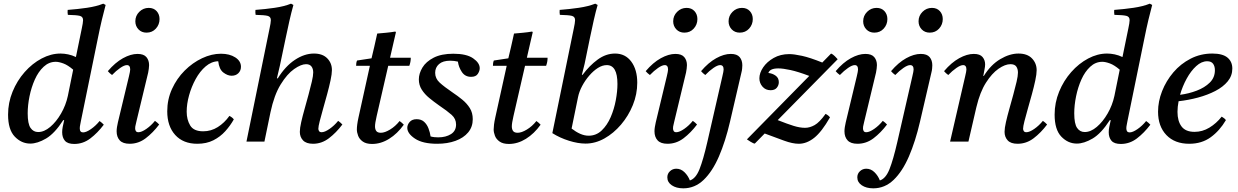

<svg xmlns="http://www.w3.org/2000/svg" viewBox="-20 -772 6749 1047"><path d="M330 -117H325Q278 -44 231 -16.5Q184 11 145 11Q97 11 60.5 -27Q24 -65 24 -147Q24 -212 48.5 -272Q73 -332 114.5 -379Q156 -426 207 -453Q258 -480 310 -480Q330 -480 351.5 -475.5Q373 -471 394 -461L426 -617Q429 -631 431 -643Q433 -655 433 -662Q433 -681 415.5 -685.5Q398 -690 350 -691Q349 -698 348.5 -704.5Q348 -711 349 -718Q403 -722 454.5 -729.5Q506 -737 543 -752L556 -745Q546 -708 535.5 -664Q525 -620 514 -565L421 -111Q420 -104 417.5 -92.5Q415 -81 415 -72Q415 -50 433 -50Q450 -50 476 -68Q502 -86 523 -112Q536 -103 546 -92Q512 -47 472.5 -17Q433 13 385 13Q349 13 334 -4.5Q319 -22 319 -51Q319 -65 322 -80Q325 -95 330 -117ZM350 -249 379 -392Q350 -417 325.5 -426Q301 -435 284 -435Q247 -435 218 -408Q189 -381 170 -338.5Q151 -296 141 -247Q131 -198 131 -154Q131 -97 146.5 -74.5Q162 -52 188 -52Q221 -52 254 -80Q287 -108 313 -153Q339 -198 350 -249Z M825 -113Q838 -104 848 -93Q814 -48 774.5 -18Q735 12 687 12Q650 12 633 -6.5Q616 -25 616 -56Q616 -67 618 -79.5Q620 -92 623 -105L683 -355Q690 -384 690 -393Q690 -417 672 -417Q658 -417 635.5 -401.5Q613 -386 591 -363Q584 -368 578.5 -373Q573 -378 568 -384Q608 -431 650.5 -454.5Q693 -478 730 -478Q764 -478 778.5 -460.5Q793 -443 793 -417Q793 -408 791.5 -397.5Q790 -387 788 -376L724 -110Q723 -103 720 -92.5Q717 -82 717 -72Q717 -63 721 -57Q725 -51 735 -51Q752 -51 778 -69Q804 -87 825 -113ZM779 -594Q752 -594 735 -612Q718 -630 718 -656Q718 -686 739.5 -707.5Q761 -729 791 -729Q818 -729 834 -711.5Q850 -694 850 -668Q850 -638 830 -616Q810 -594 779 -594Z M1056 12Q979 12 935.5 -36Q892 -84 892 -165Q892 -230 918 -287Q944 -344 987 -387Q1030 -430 1082 -454.5Q1134 -479 1185 -479Q1232 -479 1263 -459Q1294 -439 1294 -408Q1294 -387 1280 -373Q1266 -359 1243 -359Q1221 -359 1198 -376.5Q1175 -394 1170 -438Q1133 -437 1101.5 -410Q1070 -383 1047 -341Q1024 -299 1011 -252Q998 -205 998 -163Q998 -120 1017 -88Q1036 -56 1088 -56Q1131 -56 1167.5 -79Q1204 -102 1231 -140Q1247 -132 1255 -121Q1236 -87 1208.5 -56.5Q1181 -26 1143.5 -7Q1106 12 1056 12Z M1455 -160 1422 0H1324L1450 -617Q1453 -631 1455 -643Q1457 -655 1457 -662Q1457 -681 1439.5 -685.5Q1422 -690 1374 -691Q1373 -698 1372.5 -704.5Q1372 -711 1373 -718Q1427 -722 1478.5 -729.5Q1530 -737 1567 -752L1580 -745Q1568 -702 1558 -657.5Q1548 -613 1538 -565L1506 -413L1490 -345H1495Q1536 -411 1588 -445.5Q1640 -480 1692 -480Q1739 -480 1764.5 -454Q1790 -428 1790 -390Q1790 -369 1782.5 -334Q1775 -299 1764 -258.5Q1753 -218 1742 -179.5Q1731 -141 1723.5 -111.5Q1716 -82 1716 -70Q1716 -63 1720 -57Q1724 -51 1734 -51Q1751 -51 1777 -69Q1803 -87 1824 -113Q1837 -104 1847 -93Q1813 -48 1773.5 -18Q1734 12 1687 12Q1650 12 1632.5 -6.5Q1615 -25 1615 -53Q1615 -73 1622.5 -106Q1630 -139 1641 -178Q1652 -217 1662.5 -256Q1673 -295 1680.5 -327Q1688 -359 1688 -377Q1688 -397 1678.5 -409.5Q1669 -422 1649 -422Q1622 -422 1584 -395.5Q1546 -369 1510.5 -311.5Q1475 -254 1455 -160Z M2212 -413H2097L2034 -139Q2025 -100 2025 -83Q2025 -67 2032 -57.5Q2039 -48 2057 -48Q2078 -48 2107 -65.5Q2136 -83 2159 -112Q2172 -103 2182 -92Q2147 -43 2102 -15Q2057 13 2009 13Q1977 13 1958.5 0Q1940 -13 1933 -31.5Q1926 -50 1926 -66Q1926 -77 1928 -93Q1930 -109 1935 -132L1997 -413H1922Q1922 -421 1923 -428Q1924 -435 1927 -442L2006 -454Q2013 -483 2021.5 -519.5Q2030 -556 2037 -589Q2061 -591 2086.5 -593.5Q2112 -596 2136 -600L2139 -596Q2132 -566 2125 -535.5Q2118 -505 2107 -457H2220Q2220 -445 2218 -434.5Q2216 -424 2212 -413Z M2364 12Q2285 12 2243 -16Q2201 -44 2201 -75Q2201 -92 2214 -107Q2227 -122 2252 -122Q2277 -122 2292.5 -108Q2308 -94 2316.5 -72Q2325 -50 2328 -28Q2339 -25 2349.5 -24Q2360 -23 2370 -23Q2411 -23 2439 -40.5Q2467 -58 2467 -93Q2467 -124 2443 -145.5Q2419 -167 2373 -198Q2346 -217 2321 -237.5Q2296 -258 2280 -283Q2264 -308 2264 -339Q2264 -371 2283.5 -403.5Q2303 -436 2345 -457.5Q2387 -479 2452 -479Q2524 -479 2560 -454Q2596 -429 2596 -400Q2596 -385 2585.5 -369Q2575 -353 2549 -353Q2516 -353 2498.5 -379.5Q2481 -406 2477 -436Q2456 -441 2435 -441Q2395 -441 2374 -422.5Q2353 -404 2353 -375Q2353 -344 2377.5 -321.5Q2402 -299 2449 -267Q2476 -249 2501 -228.5Q2526 -208 2542 -182.5Q2558 -157 2558 -122Q2558 -80 2533 -50Q2508 -20 2464 -4Q2420 12 2364 12Z M2958 -413H2843L2780 -139Q2771 -100 2771 -83Q2771 -67 2778 -57.5Q2785 -48 2803 -48Q2824 -48 2853 -65.5Q2882 -83 2905 -112Q2918 -103 2928 -92Q2893 -43 2848 -15Q2803 13 2755 13Q2723 13 2704.5 0Q2686 -13 2679 -31.5Q2672 -50 2672 -66Q2672 -77 2674 -93Q2676 -109 2681 -132L2743 -413H2668Q2668 -421 2669 -428Q2670 -435 2673 -442L2752 -454Q2759 -483 2767.5 -519.5Q2776 -556 2783 -589Q2807 -591 2832.5 -593.5Q2858 -596 2882 -600L2885 -596Q2878 -566 2871 -535.5Q2864 -505 2853 -457H2966Q2966 -445 2964 -434.5Q2962 -424 2958 -413Z M2992 -46 3109 -617Q3112 -631 3114 -643Q3116 -655 3116 -662Q3116 -681 3098.5 -685.5Q3081 -690 3033 -691Q3032 -698 3031.5 -704.5Q3031 -711 3032 -718Q3085 -722 3136.5 -729.5Q3188 -737 3226 -752L3239 -745Q3229 -711 3218 -662.5Q3207 -614 3197 -565L3168 -424L3153 -364H3157Q3194 -414 3239 -447Q3284 -480 3334 -480Q3390 -480 3422.5 -436Q3455 -392 3455 -321Q3455 -258 3431 -199Q3407 -140 3366.5 -92.5Q3326 -45 3276 -17Q3226 11 3173 11Q3132 11 3082.5 -4.5Q3033 -20 2992 -46ZM3132 -242 3097 -71Q3120 -53 3143.5 -42.5Q3167 -32 3190 -32Q3231 -32 3261 -60.5Q3291 -89 3310 -133Q3329 -177 3338 -225.5Q3347 -274 3347 -314Q3347 -417 3289 -417Q3265 -417 3240.5 -401.5Q3216 -386 3193.5 -360Q3171 -334 3154.5 -303Q3138 -272 3132 -242Z M3758 -113Q3771 -104 3781 -93Q3747 -48 3707.5 -18Q3668 12 3620 12Q3583 12 3566 -6.5Q3549 -25 3549 -56Q3549 -67 3551 -79.5Q3553 -92 3556 -105L3616 -355Q3623 -384 3623 -393Q3623 -417 3605 -417Q3591 -417 3568.5 -401.5Q3546 -386 3524 -363Q3517 -368 3511.5 -373Q3506 -378 3501 -384Q3541 -431 3583.5 -454.5Q3626 -478 3663 -478Q3697 -478 3711.5 -460.5Q3726 -443 3726 -417Q3726 -408 3724.5 -397.5Q3723 -387 3721 -376L3657 -110Q3656 -103 3653 -92.5Q3650 -82 3650 -72Q3650 -63 3654 -57Q3658 -51 3668 -51Q3685 -51 3711 -69Q3737 -87 3758 -113ZM3712 -594Q3685 -594 3668 -612Q3651 -630 3651 -656Q3651 -686 3672.5 -707.5Q3694 -729 3724 -729Q3751 -729 3767 -711.5Q3783 -694 3783 -668Q3783 -638 3763 -616Q3743 -594 3712 -594Z M3706 255Q3668 255 3643.5 238.5Q3619 222 3619 195Q3619 175 3633.5 161.5Q3648 148 3668 148Q3693 148 3712.5 167Q3732 186 3742 212Q3774 202 3794.5 150.5Q3815 99 3837 3L3919 -355Q3926 -384 3926 -393Q3926 -417 3907 -417Q3893 -417 3870.5 -401.5Q3848 -386 3826 -363Q3819 -368 3813.5 -373Q3808 -378 3803 -384Q3843 -431 3885.5 -454.5Q3928 -478 3965 -478Q3999 -478 4013.5 -460.5Q4028 -443 4028 -416Q4028 -410 4027 -398.5Q4026 -387 4023 -376L3961 -109Q3936 -1 3900.5 81Q3865 163 3817 209Q3769 255 3706 255ZM4014 -594Q3987 -594 3970 -612Q3953 -630 3953 -656Q3953 -686 3974.5 -707.5Q3996 -729 4026 -729Q4053 -729 4069 -711.5Q4085 -694 4085 -668Q4085 -638 4065 -616Q4045 -594 4014 -594Z M4053 -12 4393 -358Q4332 -381 4291 -390Q4250 -399 4224 -399Q4178 -399 4170 -374Q4192 -372 4209.5 -359.5Q4227 -347 4227 -324Q4227 -307 4216 -293.5Q4205 -280 4182 -280Q4155 -280 4138 -299.5Q4121 -319 4121 -345Q4121 -374 4141.5 -404.5Q4162 -435 4199 -456Q4236 -477 4284 -477Q4310 -477 4353.5 -467.5Q4397 -458 4464 -431L4512 -480Q4521 -477 4532.5 -465.5Q4544 -454 4548 -449L4221 -117Q4274 -96 4308 -85.5Q4342 -75 4370 -75Q4396 -75 4422.5 -90Q4449 -105 4482 -151Q4498 -143 4506 -132Q4461 -53 4420 -20.5Q4379 12 4336 12Q4302 12 4255.5 -5Q4209 -22 4150 -44L4096 11Q4089 11 4073 1Q4057 -9 4053 -12Z M4794 -113Q4807 -104 4817 -93Q4783 -48 4743.5 -18Q4704 12 4656 12Q4619 12 4602 -6.5Q4585 -25 4585 -56Q4585 -67 4587 -79.5Q4589 -92 4592 -105L4652 -355Q4659 -384 4659 -393Q4659 -417 4641 -417Q4627 -417 4604.5 -401.5Q4582 -386 4560 -363Q4553 -368 4547.5 -373Q4542 -378 4537 -384Q4577 -431 4619.5 -454.5Q4662 -478 4699 -478Q4733 -478 4747.5 -460.5Q4762 -443 4762 -417Q4762 -408 4760.5 -397.5Q4759 -387 4757 -376L4693 -110Q4692 -103 4689 -92.5Q4686 -82 4686 -72Q4686 -63 4690 -57Q4694 -51 4704 -51Q4721 -51 4747 -69Q4773 -87 4794 -113ZM4748 -594Q4721 -594 4704 -612Q4687 -630 4687 -656Q4687 -686 4708.5 -707.5Q4730 -729 4760 -729Q4787 -729 4803 -711.5Q4819 -694 4819 -668Q4819 -638 4799 -616Q4779 -594 4748 -594Z M4742 255Q4704 255 4679.5 238.5Q4655 222 4655 195Q4655 175 4669.5 161.5Q4684 148 4704 148Q4729 148 4748.5 167Q4768 186 4778 212Q4810 202 4830.5 150.5Q4851 99 4873 3L4955 -355Q4962 -384 4962 -393Q4962 -417 4943 -417Q4929 -417 4906.5 -401.5Q4884 -386 4862 -363Q4855 -368 4849.5 -373Q4844 -378 4839 -384Q4879 -431 4921.5 -454.5Q4964 -478 5001 -478Q5035 -478 5049.5 -460.5Q5064 -443 5064 -416Q5064 -410 5063 -398.5Q5062 -387 5059 -376L4997 -109Q4972 -1 4936.5 81Q4901 163 4853 209Q4805 255 4742 255ZM5050 -594Q5023 -594 5006 -612Q4989 -630 4989 -656Q4989 -686 5010.5 -707.5Q5032 -729 5062 -729Q5089 -729 5105 -711.5Q5121 -694 5121 -668Q5121 -638 5101 -616Q5081 -594 5050 -594Z M5303 -182 5261 0H5161L5243 -355Q5250 -384 5250 -393Q5250 -417 5232 -417Q5218 -417 5195.5 -401.5Q5173 -386 5151 -363Q5144 -368 5138.5 -373Q5133 -378 5128 -384Q5168 -431 5210.5 -454.5Q5253 -478 5290 -478Q5324 -478 5338 -461Q5352 -444 5352 -421Q5352 -409 5348.5 -392.5Q5345 -376 5342 -358H5345Q5383 -419 5434.5 -449.5Q5486 -480 5534 -480Q5582 -480 5607.5 -453.5Q5633 -427 5633 -389Q5633 -368 5625.5 -333Q5618 -298 5607 -258Q5596 -218 5585 -179.5Q5574 -141 5566.5 -111.5Q5559 -82 5559 -70Q5559 -63 5563 -57Q5567 -51 5577 -51Q5594 -51 5620 -69Q5646 -87 5667 -113Q5680 -104 5690 -93Q5656 -48 5616.5 -18Q5577 12 5529 12Q5492 12 5475 -6.5Q5458 -25 5458 -53Q5458 -73 5465.5 -106Q5473 -139 5484 -178Q5495 -217 5505.5 -255.5Q5516 -294 5523.5 -326Q5531 -358 5531 -376Q5531 -396 5522 -409Q5513 -422 5490 -422Q5461 -422 5425 -397Q5389 -372 5356.5 -321Q5324 -270 5305 -190Z M6037 -117H6032Q5985 -44 5938 -16.5Q5891 11 5852 11Q5804 11 5767.5 -27Q5731 -65 5731 -147Q5731 -212 5755.5 -272Q5780 -332 5821.5 -379Q5863 -426 5914 -453Q5965 -480 6017 -480Q6037 -480 6058.5 -475.5Q6080 -471 6101 -461L6133 -617Q6136 -631 6138 -643Q6140 -655 6140 -662Q6140 -681 6122.5 -685.5Q6105 -690 6057 -691Q6056 -698 6055.5 -704.5Q6055 -711 6056 -718Q6110 -722 6161.5 -729.5Q6213 -737 6250 -752L6263 -745Q6253 -708 6242.5 -664Q6232 -620 6221 -565L6128 -111Q6127 -104 6124.5 -92.5Q6122 -81 6122 -72Q6122 -50 6140 -50Q6157 -50 6183 -68Q6209 -86 6230 -112Q6243 -103 6253 -92Q6219 -47 6179.5 -17Q6140 13 6092 13Q6056 13 6041 -4.5Q6026 -22 6026 -51Q6026 -65 6029 -80Q6032 -95 6037 -117ZM6057 -249 6086 -392Q6057 -417 6032.5 -426Q6008 -435 5991 -435Q5954 -435 5925 -408Q5896 -381 5877 -338.5Q5858 -296 5848 -247Q5838 -198 5838 -154Q5838 -97 5853.5 -74.5Q5869 -52 5895 -52Q5928 -52 5961 -80Q5994 -108 6020 -153Q6046 -198 6057 -249Z M6700 -398Q6700 -359 6675 -328.5Q6650 -298 6607.5 -276Q6565 -254 6513 -240Q6461 -226 6407 -220Q6401 -189 6401 -162Q6401 -112 6423 -82.5Q6445 -53 6494 -53Q6537 -53 6575 -76Q6613 -99 6642 -136Q6658 -127 6665 -117Q6631 -59 6582 -23.5Q6533 12 6465 12Q6386 12 6340.5 -35.5Q6295 -83 6295 -163Q6295 -219 6317 -275Q6339 -331 6378.5 -377.5Q6418 -424 6472.5 -452Q6527 -480 6591 -480Q6647 -480 6673.5 -458Q6700 -436 6700 -398ZM6415 -255Q6462 -261 6505.5 -277.5Q6549 -294 6577 -321.5Q6605 -349 6605 -389Q6605 -411 6595 -424.5Q6585 -438 6563 -438Q6532 -438 6503 -411.5Q6474 -385 6451 -343Q6428 -301 6415 -255Z"/></svg>

Font: Tiro Gurmukhi
Style: Italic
Weight: 400
Italic angle: -11°
Designer: Gurmukhi: John Hudson & Fiona Ross, assisted by Paul Hanslow. Latin: John Hudson with Paul Hanslow, assisted by Kaja Soj
Foundry: Tiro Typeworks Ltd.
Version: Version 1.52